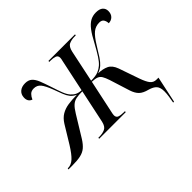

<svg xmlns="http://www.w3.org/2000/svg" viewBox="-248 -1009 1508 1508"><g transform="rotate(-45 506.0 -255.0)"><path d="M898 210Q903 183 907.5 154Q912 125 912 98Q912 56 893.5 35Q875 14 833 2Q785 -10 761.5 -33Q738 -56 724 -99L671 -267Q659 -303 647.5 -322Q636 -341 616.5 -348.5Q597 -356 562 -357L503 -80Q501 -72 499.5 -63Q498 -54 498 -48Q498 -24 518 -17Q538 -10 570 -10H583L581 0H286L287 -10H300Q333 -10 360 -22Q387 -34 397 -79L456 -357Q414 -357 387.5 -351.5Q361 -346 340 -327Q319 -308 295 -268L189 -95Q165 -57 140.5 -36.5Q116 -16 80.5 -8Q45 0 -12 0H-55L-53 -10H-49Q-14 -10 16.5 -38Q47 -66 87 -130L176 -276Q201 -316 234 -335.5Q267 -355 309.5 -361.5Q352 -368 406 -368Q377 -382 361 -402Q345 -422 333 -452.5Q321 -483 305 -527Q281 -590 259.5 -616.5Q238 -643 202 -643Q174 -643 158 -626.5Q142 -610 133 -588Q94 -602 97 -649Q99 -682 122 -701Q145 -720 183 -720Q219 -720 240 -701Q261 -682 275.5 -645.5Q290 -609 307 -557Q327 -495 340 -461.5Q353 -428 371 -407Q389 -387 409 -377.5Q429 -368 458 -367L515 -636Q520 -654 520 -666Q520 -690 499.5 -697Q479 -704 448 -704H435L437 -714H732L730 -704H717Q683 -704 656.5 -692Q630 -680 620 -633L564 -367Q616 -367 643.5 -378.5Q671 -390 690 -407Q712 -426 735 -461.5Q758 -497 791 -557Q822 -617 849 -652.5Q876 -688 904.5 -704Q933 -720 969 -720Q1009 -720 1028 -703Q1047 -686 1047 -659Q1047 -626 1028.5 -607.5Q1010 -589 981 -588Q981 -609 970.5 -627Q960 -645 931 -645Q891 -645 860.5 -620.5Q830 -596 790 -531Q760 -481 739 -449.5Q718 -418 696.5 -399Q675 -380 643 -369Q694 -368 730 -351Q766 -334 785 -281L844 -111Q863 -57 882 -33.5Q901 -10 933 -10H955L908 210Z"/></g></svg>

Font: Noto Serif Display Medium
Style: Italic
Weight: 500
Italic angle: -12°
Designer: Monotype Design Team
Foundry: Monotype Imaging Inc.
Version: Version 2.009